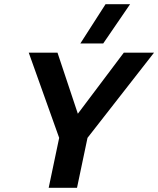

<svg xmlns="http://www.w3.org/2000/svg" viewBox="-20 -895 754 915"><path d="M363 -688 483 -875H600L472 -688ZM212 0 262 -238 117 -644H254L351 -353L570 -644H714L397 -238L347 0Z"/></svg>

Font: Kanit Medium
Style: Italic
Weight: 500
Italic angle: -12°
Designer: Katatrad Team
Foundry: CadsonDemak
Version: Version 2.000; ttfautohint (v1.8.3)